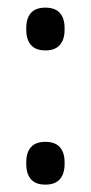

<svg xmlns="http://www.w3.org/2000/svg" viewBox="-20 -479 240 508"><path d="M100.1 9.5Q74.3 9.5 61.9 -4.8Q49.5 -19.1 49.5 -44.9V-49.9Q49.5 -75.6 61.9 -89.7Q74.3 -103.7 100.1 -103.7Q125.7 -103.7 138.3 -89.7Q150.9 -75.6 150.9 -49.9V-44.9Q150.9 -19.1 138.3 -4.8Q125.7 9.5 100.1 9.5ZM100.1 -345.6Q74.3 -345.6 61.9 -360Q49.5 -374.3 49.5 -400V-405Q49.5 -430.8 61.9 -444.8Q74.3 -458.8 100.1 -458.8Q125.7 -458.8 138.3 -444.8Q150.9 -430.8 150.9 -405V-400Q150.9 -374.3 138.3 -360Q125.7 -345.6 100.1 -345.6Z"/></svg>

Font: Anek Kannada Medium
Style: Regular
Weight: 500
Designer: Vaishnavi Murthy, Maithili Shingre (Kannada) & Yesha Goshar (Latin)
Foundry: Ek Type
Version: Version 1.003